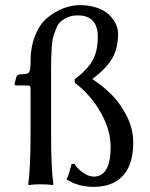

<svg xmlns="http://www.w3.org/2000/svg" viewBox="-20 -718 585 748"><path d="M345 10Q286 10 241 -18L240 -21Q247 -33 259 -79L270 -80Q279 -63 302 -46.5Q325 -30 345 -30Q411 -30 411 -146Q411 -211 372.5 -279.5Q334 -348 271 -396V-409Q322 -448 341.5 -484Q361 -520 361 -574Q361 -658 283 -658Q261 -658 244.5 -651Q228 -644 217 -634.5Q206 -625 198.5 -606Q191 -587 187 -573Q183 -559 181.5 -531.5Q180 -504 179.5 -488.5Q179 -473 179 -442V-200Q179 -62 188 0L186 3Q168 0 139 0Q110 0 92 3L90 0Q99 -61 99 -200V-371Q99 -380 96.5 -382.5Q94 -385 87 -385H45Q35 -385 37 -393L44 -419Q47 -429 67 -429Q89 -429 94 -437.5Q99 -446 99 -477Q99 -536 117.5 -581Q136 -626 166 -650Q196 -674 228 -686Q260 -698 292 -698Q329 -698 358.5 -687.5Q388 -677 405 -660.5Q422 -644 431 -625Q440 -606 440 -587Q440 -530 417.5 -491Q395 -452 341 -411V-409Q384 -381 417.5 -346.5Q451 -312 475 -263.5Q499 -215 499 -163Q499 -85 466 -42Q426 10 345 10Z"/></svg>

Font: Libertinus Sans
Style: Regular
Weight: 400
Designer: Philipp H. Poll
Foundry: Khaled Hosny
Version: Version 6.1